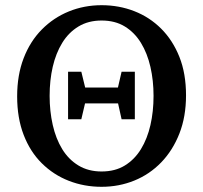

<svg xmlns="http://www.w3.org/2000/svg" viewBox="-20 -703 782 739"><path d="M242 -244V-427H293L312 -349V-325L293 -244ZM448 -244 430 -325V-349L448 -427H499V-244ZM371 16Q304 16 245 -7Q186 -30 141 -74.5Q96 -119 71 -184Q46 -249 46 -332Q46 -414 71 -479Q96 -544 141 -589.5Q186 -635 245 -659Q304 -683 371 -683Q438 -683 497 -660Q556 -637 600.5 -592.5Q645 -548 670.5 -484Q696 -420 696 -336Q696 -254 670.5 -189Q645 -124 600.5 -78Q556 -32 497 -8Q438 16 371 16ZM371 -43Q423 -43 460.5 -66Q498 -89 522.5 -129Q547 -169 559 -221.5Q571 -274 571 -334Q571 -393 559 -445.5Q547 -498 522.5 -538Q498 -578 460.5 -601Q423 -624 371 -624Q320 -624 282 -601Q244 -578 219.5 -538Q195 -498 183 -446Q171 -394 171 -334Q171 -275 183 -222Q195 -169 219.5 -129Q244 -89 282 -66Q320 -43 371 -43ZM269 -305V-366H473V-305Z"/></svg>

Font: Source Serif 4 Medium
Style: Regular
Weight: 500
Designer: Frank Grießhammer
Foundry: Adobe Systems Incorporated
Version: Version 4.004;hotconv 1.0.116;makeotfexe 2.5.65601